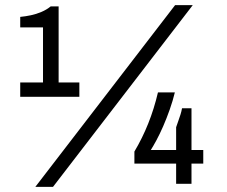

<svg xmlns="http://www.w3.org/2000/svg" viewBox="-20 -718 885 750"><path d="M118 12 664 -698H733L187 12ZM59 -340V-396H148V-611H59V-652Q80 -654 101 -658.5Q122 -663 142 -671.5Q162 -680 178 -693H209V-396H290V-340ZM668 0V-79H505V-126Q536 -178 559 -235.5Q582 -293 597 -357H663Q655 -324 643 -290Q631 -256 617.5 -225Q604 -194 591 -170Q578 -146 569 -132H668V-221Q672 -233 676.5 -245.5Q681 -258 685 -270.5Q689 -283 691 -295H728V-132H774V-79H728V0Z"/></svg>

Font: Archivo SemiBold
Style: Regular
Weight: 400
Version: Version 2.001